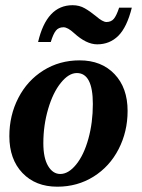

<svg xmlns="http://www.w3.org/2000/svg" viewBox="-20 -701 540 731"><path d="M333.5 -305.2Q333.5 -422.9 272.5 -422.9Q241.7 -422.9 211.7 -385.7Q181.6 -348.6 163.3 -286.1Q145 -223.6 145 -155.8Q145 -99.6 163.1 -69.1Q181.2 -38.6 209.5 -38.6Q240.7 -38.6 270 -74.7Q299.3 -110.8 316.4 -172.4Q333.5 -233.9 333.5 -305.2ZM198.2 9.8Q115.2 9.8 65.4 -42.5Q15.6 -94.7 15.6 -182.6Q15.6 -261.7 49.8 -328.1Q84 -394.5 145.3 -432.9Q206.5 -471.2 283.2 -471.2Q366.2 -471.2 416 -418.9Q465.8 -366.7 465.8 -278.8Q465.8 -199.7 431.6 -133.3Q397.5 -66.9 336.2 -28.6Q274.9 9.8 198.2 9.8ZM350.1 -532.2Q308.6 -532.2 261.7 -575.2Q237.8 -597.2 221.7 -597.2Q203.1 -597.2 192.9 -584.5Q182.6 -571.8 173.3 -541H125Q157.7 -681.2 256.3 -681.2Q282.2 -681.2 302.7 -669.4Q323.2 -657.7 345.7 -639.2Q371.1 -617.2 385.3 -617.2Q403.3 -617.2 413.6 -629.6Q423.8 -642.1 433.6 -671.9H481.9Q463.4 -597.7 430.7 -564.9Q397.9 -532.2 350.1 -532.2Z"/></svg>

Font: Tinos
Style: Bold Italic
Weight: 700
Italic angle: -16.333°
Designer: Steve Matteson
Foundry: Monotype Imaging Inc.
Version: Version 1.23